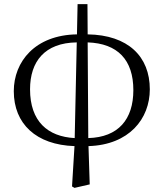

<svg xmlns="http://www.w3.org/2000/svg" viewBox="-20 -696 794 933"><path d="M406 -490C552 -485 628 -405 628 -258C628 -116 555 -29 409 -25ZM343 -25C212 -32 126 -106 126 -262C126 -397 197 -488 353 -490ZM405 -676H357L354 -529C150 -526 47 -396 47 -253C47 -94 156 8 342 14L330 210L342 217L416 200L410 14C608 8 708 -119 708 -262C708 -421 603 -526 406 -529Z"/></svg>

Font: Source Han Serif K
Style: Regular
Weight: 400
Designer: Ryoko NISHIZUKA 西塚涼子 (kana & ideographs); Frank Grießhammer (Latin, Greek & Cyrillic); Wenlong ZHANG 张文龙 (bopomofo); San
Foundry: Adobe Systems Incorporated
Version: Version 1.001;PS 1.001;hotconv 16.6.54;makeotf.lib2.5.65590